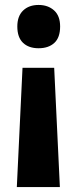

<svg xmlns="http://www.w3.org/2000/svg" viewBox="-20 -577 311 776"><path d="M223 -470Q223 -425 199.5 -403.5Q176 -382 136 -382Q96 -382 73 -404Q50 -426 50 -470Q50 -512 73.5 -534.5Q97 -557 136 -557Q174 -557 198.5 -535Q223 -513 223 -470ZM71 -303H199L222 179H48Z"/></svg>

Font: Noto Sans Condensed ExtraBold
Style: Regular
Weight: 800
Width: 3
Designer: Monotype Design Team
Foundry: Monotype Imaging Inc.
Version: Version 2.013; ttfautohint (v1.8.4.7-5d5b)